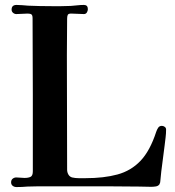

<svg xmlns="http://www.w3.org/2000/svg" viewBox="-20 -755 710 778"><path d="M653 -230Q653 -214 651 -198Q649 -182 647 -165Q643 -130 638 -95Q633 -60 630 -25Q630 -15 626 -8Q621 -1 611 0.5Q601 2 593 2Q581 2 569 1.5Q557 1 544 1Q481 0 418 0Q355 0 292 0H178Q156 0 134.5 0Q113 0 91 1Q80 2 69 2.5Q58 3 47 3Q38 3 31.5 -2Q25 -7 25 -16Q25 -26 31.5 -31Q38 -36 46 -36Q54 -36 62.5 -35Q71 -34 79 -34Q95 -34 104 -38.5Q113 -43 113 -61Q113 -216 113 -371.5Q113 -527 112 -681Q112 -693 107.5 -696.5Q103 -700 92 -700Q81 -700 69.5 -699Q58 -698 46 -698Q39 -698 33 -703Q27 -708 27 -716Q27 -735 47 -735Q58 -735 70 -734Q82 -733 94 -732Q118 -731 141.5 -730.5Q165 -730 189 -730Q209 -730 228.5 -730Q248 -730 267 -731Q281 -732 294 -733.5Q307 -735 320 -735Q336 -735 336 -718Q336 -711 332 -704.5Q328 -698 320 -698Q307 -698 294.5 -699Q282 -700 268 -700Q257 -700 254.5 -694.5Q252 -689 252 -679Q252 -642 251.5 -606Q251 -570 251 -533Q251 -417 251.5 -300Q252 -183 252 -67Q252 -57 257 -48Q262 -39 272 -36Q285 -33 299 -33Q313 -33 326 -33Q401 -33 456 -48Q511 -63 549.5 -103.5Q588 -144 613 -221Q616 -230 621 -237.5Q626 -245 636 -245Q642 -245 647.5 -241Q653 -237 653 -230Z"/></svg>

Font: Kaisei HarunoUmi
Style: Bold
Weight: 700
Designer: Font-Kai, 金井和夫
Foundry: KAZUO KANAI
Version: Version 5.003